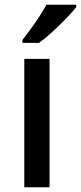

<svg xmlns="http://www.w3.org/2000/svg" viewBox="-20 -786 340 806"><path d="M188 0H82V-539H188ZM300 -756Q285 -737 257.5 -708.5Q230 -680 199.5 -652Q169 -624 144 -606H74V-618Q89 -637 108 -663Q127 -689 145 -716.5Q163 -744 175 -766H300Z"/></svg>

Font: Noto Sans Thai Looped Medium
Style: Regular
Weight: 500
Designer: Sasikarn Vongin, Ben Mitchell
Foundry: The Fontpad Ltd
Version: Version 1.001; ttfautohint (v1.8.4.7-5d5b)